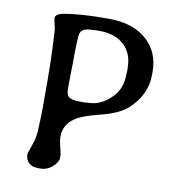

<svg xmlns="http://www.w3.org/2000/svg" viewBox="-77 -761 741 814"><g transform="rotate(10 293.0 -354.0)"><path d="M207 -368.7Q207 -342.8 220.2 -334Q233.4 -325.2 263.7 -325.2H286.6Q299.8 -326.7 304.2 -326.7Q358.9 -326.7 406.2 -377.4Q440.4 -414.1 440.4 -474.1L441.4 -484.9V-496.1L440.9 -501.5Q440.9 -563.5 402.3 -599.1Q363.8 -634.8 297.4 -634.8H283.7Q270.5 -633.3 261.7 -633.3Q221.7 -633.3 213.9 -608.9Q208.5 -591.8 208.5 -472.2L208 -457V-437L207.5 -426.8Q207.5 -417 207.5 -407.2L207 -392.6ZM547.9 -491.2Q547.9 -403.3 477.1 -338.9Q440.4 -305.7 363.3 -286.4Q286.1 -267.1 258.5 -248.5Q231 -230 220.9 -209.2Q210.9 -188.5 210.9 -167Q210.9 -145.5 218 -120.4Q225.1 -95.2 225.1 -76.4Q225.1 -57.6 202.4 -37.1Q179.7 -16.6 150.4 -16.6H141.1Q114.3 -16.6 100.1 -30.3Q85.9 -43.9 85.9 -67.4Q85.9 -72.8 99.6 -109.6Q113.3 -146.5 113.3 -190.4L114.7 -224.1L115.7 -268.6Q115.7 -268.6 115.7 -387.2Q115.7 -461.9 112.8 -521.7Q109.9 -581.5 109.1 -596.9Q108.4 -612.3 103.8 -629.9Q99.1 -647.5 99.1 -654.8Q99.1 -673.3 133.3 -679.7Q204.1 -692.4 314.9 -692.4H326.7Q429.7 -692.4 488.8 -640.6Q547.9 -588.9 547.9 -502.9Z"/></g></svg>

Font: Averia Libre Light
Style: Regular
Weight: 300
Version: Version 1.002